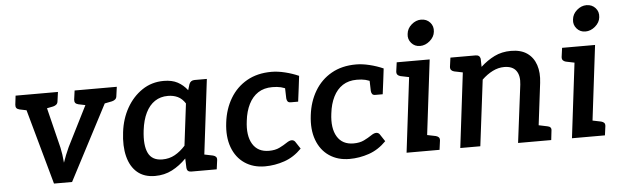

<svg xmlns="http://www.w3.org/2000/svg" viewBox="-48 -905 3468 1079"><g transform="rotate(-5 1686.5 -365.5)"><path d="M218 0 76 -511H169Q182 -511 190 -505Q198 -499 200 -489L272 -197Q276 -179 279 -158Q282 -137 284 -112Q291 -133 299.5 -154Q308 -175 318 -197L465 -489Q469 -499 478 -505Q487 -511 498 -511H587L320 0ZM151 -482 155 -511H230L226 -482ZM443 -482 447 -511H521L518 -482ZM147 -511 123 -419 61 -432Q49 -435 44 -441.5Q39 -448 40 -460L46 -511ZM285 -511 278 -460Q277 -448 270 -441.5Q263 -435 251 -432L185 -419L184 -511ZM479 -511 456 -419 393 -432Q381 -435 376 -441.5Q371 -448 372 -460L379 -511ZM617 -511 610 -460Q609 -448 602 -441.5Q595 -435 583 -432L517 -419V-511Z M788 7Q727 7 688.5 -25.5Q650 -58 635 -117Q620 -176 630 -254Q639 -329 673 -389Q707 -449 760.5 -485Q814 -521 882 -521Q929 -521 960.5 -504Q992 -487 1015 -457L1025 -490Q1033 -511 1056 -511H1125L1063 0H993Q969 0 967 -22L965 -76Q928 -38 884.5 -15.5Q841 7 788 7ZM837 -82Q876 -82 907.5 -99.5Q939 -117 967 -148L996 -384Q978 -412 953.5 -423.5Q929 -435 898 -435Q856 -435 824.5 -414Q793 -393 773 -352.5Q753 -312 746 -254Q736 -170 757.5 -126Q779 -82 837 -82ZM1036 0 1059 -92 1122 -79Q1133 -76 1138.5 -70Q1144 -64 1143 -52L1136 0Z M1408 7Q1342 7 1294 -25.5Q1246 -58 1224 -117.5Q1202 -177 1212 -257Q1221 -333 1256.5 -392.5Q1292 -452 1351 -485.5Q1410 -519 1490 -519Q1525 -519 1566 -509Q1607 -499 1643 -483L1635 -417L1575 -412Q1556 -423 1535.5 -428Q1515 -433 1487 -433Q1440 -433 1407 -411.5Q1374 -390 1354 -350Q1334 -310 1328 -257Q1317 -174 1346 -126Q1375 -78 1438 -78Q1473 -78 1497.5 -90Q1522 -102 1539.5 -114Q1557 -126 1569 -126Q1582 -126 1589 -116L1616 -75Q1572 -30 1518 -11.5Q1464 7 1408 7ZM1558 -435 1635 -417 1625 -339H1584Q1571 -339 1566 -345.5Q1561 -352 1560 -363Z M1885 7Q1819 7 1771 -25.5Q1723 -58 1701 -117.5Q1679 -177 1689 -257Q1698 -333 1733.5 -392.5Q1769 -452 1828 -485.5Q1887 -519 1967 -519Q2002 -519 2043 -509Q2084 -499 2120 -483L2112 -417L2052 -412Q2033 -423 2012.5 -428Q1992 -433 1964 -433Q1917 -433 1884 -411.5Q1851 -390 1831 -350Q1811 -310 1805 -257Q1794 -174 1823 -126Q1852 -78 1915 -78Q1950 -78 1974.5 -90Q1999 -102 2016.5 -114Q2034 -126 2046 -126Q2059 -126 2066 -116L2093 -75Q2049 -30 1995 -11.5Q1941 7 1885 7ZM2035 -435 2112 -417 2102 -339H2061Q2048 -339 2043 -345.5Q2038 -352 2037 -363Z M2207 0 2269 -511H2382L2320 0ZM2293 0 2316 -92 2379 -79Q2390 -76 2395.5 -70Q2401 -64 2400 -52L2393 0ZM2296 -511 2273 -419 2210 -432Q2199 -435 2193.5 -441.5Q2188 -448 2189 -460L2196 -511ZM2335 -591Q2305 -591 2286 -613Q2267 -635 2271 -664Q2274 -695 2299 -716.5Q2324 -738 2353 -738Q2384 -738 2403.5 -716.5Q2423 -695 2419 -664Q2416 -635 2390.5 -613Q2365 -591 2335 -591Z M2510 0 2572 -511H2641Q2664 -511 2668 -490L2669 -444Q2706 -478 2747.5 -498.5Q2789 -519 2841 -519Q2897 -519 2932 -494.5Q2967 -470 2981.5 -426.5Q2996 -383 2989 -326L2949 0H2836L2877 -326Q2883 -376 2862.5 -404Q2842 -432 2795 -432Q2762 -432 2730 -416Q2698 -400 2669 -372L2623 0ZM2923 0 2946 -92 3008 -79Q3020 -77 3025.5 -70.5Q3031 -64 3029 -52L3023 0ZM2599 -511 2576 -419 2513 -432Q2502 -435 2496.5 -441.5Q2491 -448 2492 -460L2499 -511Z M3140 0 3202 -511H3315L3253 0ZM3226 0 3249 -92 3312 -79Q3323 -76 3328.5 -70Q3334 -64 3333 -52L3326 0ZM3229 -511 3206 -419 3143 -432Q3132 -435 3126.5 -441.5Q3121 -448 3122 -460L3129 -511ZM3268 -591Q3238 -591 3219 -613Q3200 -635 3204 -664Q3207 -695 3232 -716.5Q3257 -738 3286 -738Q3317 -738 3336.5 -716.5Q3356 -695 3352 -664Q3349 -635 3323.5 -613Q3298 -591 3268 -591Z"/></g></svg>

Font: Aleo SemiBold
Style: Italic
Weight: 600
Italic angle: -7°
Designer: Alessio Laiso
Foundry: Alessio Laiso
Version: Version 2.001;gftools[0.9.29]